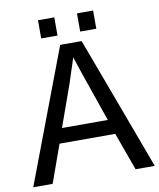

<svg xmlns="http://www.w3.org/2000/svg" viewBox="-88 -864 775 933"><g transform="rotate(-10 300.0 -397.5)"><path d="M504.9 0 437.5 -186.5H162.6L95.7 0H0L249 -658.7H355L599.6 0ZM300.8 -588.4 294.9 -569.3 261.2 -465.8 187.5 -259.3H413.6L329.1 -503.4ZM356 -705.6V-795.4H435.5V-705.6ZM163.6 -705.6V-795.4H244.1V-705.6Z"/></g></svg>

Font: Cousine
Style: Regular
Weight: 400
Monospace: yes
Designer: Steve Matteson
Foundry: Ascender Corporation
Version: Version 1.20